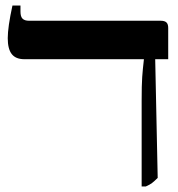

<svg xmlns="http://www.w3.org/2000/svg" viewBox="-20 -667 645 694"><path d="M492 -303Q492 -360 494 -388.5Q496 -417 500 -451V-453H68Q37 -453 22.5 -471.5Q8 -490 8 -529Q8 -569 25 -647H54V-625Q54 -607 61.5 -599.5Q69 -592 85 -592H561Q575 -592 581.5 -586Q588 -580 588 -566V-453H541L550 -24Q538 -12 529.5 -5.5Q521 1 507 7H492Z"/></svg>

Font: Noto Serif Hebrew Cond
Style: Bold
Weight: 700
Width: 3
Designer: Monotype Design Team
Foundry: Monotype Imaging Inc.
Version: Version 1.000